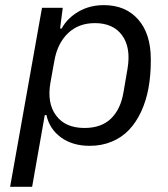

<svg xmlns="http://www.w3.org/2000/svg" viewBox="-20 -554 650 741"><path d="M19 167 142.1 -523.9H222.2L211.9 -443.8H217.8Q240.2 -484.4 283.2 -509.3Q326.2 -534.2 380.9 -534.2Q464.4 -534.2 513.2 -479Q562 -423.8 562 -325.2V-318.8Q562 -262.7 553 -213.6Q543.9 -164.6 524.9 -123.5Q505.9 -82.5 478.3 -53.2Q450.7 -23.9 411.9 -7.6Q373 8.8 326.2 8.8Q259.8 8.8 215.3 -23.7Q170.9 -56.2 159.2 -109.9H152.8L104 167ZM306.2 -60.1Q371.1 -60.1 408.7 -96.7Q446.3 -133.3 457 -200.2L472.2 -289.1Q485.8 -370.1 451.4 -417.5Q417 -464.8 346.2 -464.8Q283.2 -464.8 242.4 -425.8Q201.7 -386.7 189.9 -319.8L174.8 -235.8Q160.6 -156.7 196.3 -108.4Q231.9 -60.1 306.2 -60.1Z"/></svg>

Font: Hubot Sans
Style: Italic
Weight: 400
Italic angle: -10°
Designer: Deni Anggara
Foundry: GitHub
Version: Version 1.001;gftools[0.9.31]